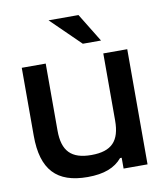

<svg xmlns="http://www.w3.org/2000/svg" viewBox="-79 -746 713 821"><g transform="rotate(-10 277.5 -335.5)"><path d="M497 0V-500H393V-209C393 -120 356 -81 268 -81C181 -81 143 -120 143 -209V-500H39V-205C39 -57 102 9 236 9C308 9 355 -10 386 -47H393V0ZM187 -680 314 -556H393L317 -680Z"/></g></svg>

Font: LT Wave Alt Medium
Style: Regular
Weight: 500
Designer: Daniel Lyons
Version: Version 2.5 (Glyphs App)